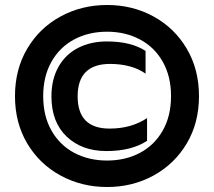

<svg xmlns="http://www.w3.org/2000/svg" viewBox="-20 -734 857 769"><path d="M40 -349Q40 -456 89 -539Q138 -622 222.5 -668Q307 -714 409 -714Q511 -714 595 -668Q679 -622 728 -539Q777 -456 777 -349Q777 -242 728 -159.5Q679 -77 595 -31Q511 15 409 15Q307 15 222.5 -31Q138 -77 89 -159.5Q40 -242 40 -349ZM665 -349Q665 -428 632 -486.5Q599 -545 540.5 -576Q482 -607 409 -607Q335 -607 277 -576Q219 -545 186 -486.5Q153 -428 153 -349Q153 -269 186.5 -210.5Q220 -152 278 -121.5Q336 -91 409 -91Q482 -91 540 -121.5Q598 -152 631.5 -210.5Q665 -269 665 -349ZM186 -348Q186 -416 214 -466Q242 -516 292.5 -542Q343 -568 408 -568Q505 -568 563 -530V-439Q535 -459 498.5 -468.5Q462 -478 421 -478Q291 -478 291 -348Q291 -219 419 -219Q506 -219 569 -261V-170Q507 -129 406 -129Q308 -129 247 -187Q186 -245 186 -348Z"/></svg>

Font: Prompt Medium
Style: Regular
Weight: 500
Designer: Katatrad Team
Foundry: CadsonDemak
Version: Version 1.001